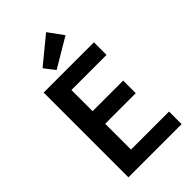

<svg xmlns="http://www.w3.org/2000/svg" viewBox="-275 -1020 1110 1110"><g transform="rotate(-45 280.0 -465.0)"><path d="M80 0V-693H491V-590H204V-417H454V-314H204V-103H515V0ZM225 -732 175 -797 337 -930 404 -838Z"/></g></svg>

Font: Ubuntu Sans Mono SemiBold
Style: Regular
Weight: 600
Monospace: yes
Designer: Dalton Maag Ltd
Foundry: Dalton Maag Ltd
Version: Version 1.006